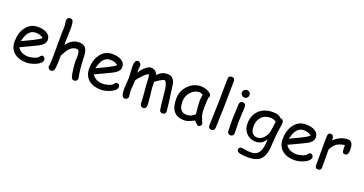

<svg xmlns="http://www.w3.org/2000/svg" viewBox="-43 -1649 5161 2724"><g transform="rotate(20 2537.5 -287.5)"><path d="M295.9 22.5Q185.5 22.5 117.2 -32.7Q42.5 -93.8 42.5 -203.6Q42.5 -330.6 104 -416.5Q170.9 -510.3 282.7 -510.3Q363.8 -510.3 415 -482.9Q478 -449.2 478 -379.4Q478 -330.6 422.9 -290.5Q398.4 -272.9 319.3 -235.8L132.8 -147.5Q160.2 -106.9 200.9 -86.4Q241.7 -65.9 295.9 -65.9Q329.6 -65.9 375 -78.6Q432.6 -94.7 449.2 -120.8Q465.8 -147 484.9 -147Q502 -147 515.4 -134Q528.8 -121.1 528.8 -104Q528.8 -49.8 441.4 -10.7Q366.7 22.5 295.9 22.5ZM282.7 -422.4Q223.1 -422.4 183.6 -376.2Q144 -330.1 124.5 -237.3L274.4 -308.6Q362.8 -351.6 400.4 -383.3Q358.4 -422.4 282.7 -422.4Z M1024.4 30.3Q989.7 30.3 979 -6.8Q967.8 -46.9 958.5 -120.6Q949.7 -191.4 949.7 -236.8Q949.7 -249.5 950.9 -275.4Q952.1 -301.3 952.1 -314Q952.1 -405.8 906.2 -405.8Q844.2 -405.8 795.4 -349.6Q770.5 -320.8 727.1 -239.7Q727.1 -53.7 711.4 -19.5Q697.8 10.7 668.9 10.7Q648.9 10.7 633.8 -2.9Q618.7 -16.6 618.7 -36.1Q618.7 -43 623 -57.6Q627 -69.8 628.4 -128.9L629.9 -201.2L631.3 -560.1Q634.8 -620.6 634.8 -641.6Q634.8 -666.5 630.1 -688.7Q625.5 -710.9 625.5 -734.9Q625.5 -755.4 639.6 -768.8Q653.8 -782.2 674.3 -782.2Q714.4 -782.2 721.2 -739.3Q729 -691.9 729 -653.8Q729 -602.5 725.6 -546.9Q722.7 -493.7 723.1 -439.9L723.6 -397Q763.7 -450.7 809.3 -477.3Q855 -503.9 906.2 -503.9Q987.3 -503.9 1017.6 -451.2Q1039.1 -414.1 1042 -326.2L1045.9 -232.9L1055.7 -131.3Q1062.5 -74.2 1072.3 -30.8Q1074.2 -22.5 1074.2 -16.6Q1074.2 3.4 1059.6 16.8Q1044.9 30.3 1024.4 30.3Z M1421.4 22.5Q1311 22.5 1242.7 -32.7Q1168 -93.8 1168 -203.6Q1168 -330.6 1229.5 -416.5Q1296.4 -510.3 1408.2 -510.3Q1489.3 -510.3 1540.5 -482.9Q1603.5 -449.2 1603.5 -379.4Q1603.5 -330.6 1548.3 -290.5Q1523.9 -272.9 1444.8 -235.8L1258.3 -147.5Q1285.6 -106.9 1326.4 -86.4Q1367.2 -65.9 1421.4 -65.9Q1455.1 -65.9 1500.5 -78.6Q1558.1 -94.7 1574.7 -120.8Q1591.3 -147 1610.4 -147Q1627.4 -147 1640.9 -134Q1654.3 -121.1 1654.3 -104Q1654.3 -49.8 1566.9 -10.7Q1492.2 22.5 1421.4 22.5ZM1408.2 -422.4Q1348.6 -422.4 1309.1 -376.2Q1269.5 -330.1 1250 -237.3L1399.9 -308.6Q1488.3 -351.6 1525.9 -383.3Q1483.9 -422.4 1408.2 -422.4Z M2361.3 40.5Q2321.3 40.5 2314.5 -2Q2305.7 -55.7 2296.9 -153.3L2280.3 -304.7Q2275.4 -338.4 2263.7 -370.6Q2247.1 -414.6 2227.5 -414.6Q2209.5 -414.6 2160.2 -383.8Q2113.3 -355.5 2098.6 -338.4Q2098.1 -292.5 2101.1 -246.6L2115.7 -116.2Q2125 -39.1 2125 11.2Q2125 32.7 2111.6 46.6Q2098.1 60.5 2077.1 60.5Q2056.2 60.5 2042.7 46.6Q2029.3 32.7 2029.3 11.2Q2029.3 -47.9 2017.3 -163.3Q2005.4 -278.8 2005.4 -337.9Q2005.4 -389.6 1990.7 -418.5Q1956.5 -402.8 1921.4 -367.7L1863.8 -303.2Q1856 -291.5 1838.9 -272.5Q1838.9 -243.2 1833.5 -186Q1828.1 -128.9 1828.1 -101.6Q1828.1 -86.9 1832.8 -60.5Q1837.4 -34.2 1837.4 -22.5Q1837.4 -2.4 1822.5 11.2Q1807.6 24.9 1787.6 24.9Q1732.4 24.9 1732.4 -100.6Q1732.4 -129.9 1737.8 -188Q1743.2 -246.1 1743.2 -275.4Q1743.2 -301.3 1738.5 -353Q1733.9 -404.8 1733.9 -431.2Q1733.9 -542 1783.7 -542Q1802.7 -542 1818.6 -525.4Q1834.5 -508.8 1834.5 -489.3Q1834.5 -480 1832 -460.4Q1829.6 -440.9 1829.6 -430.7L1830.6 -379.4Q1856 -431.6 1905.3 -473.9Q1954.6 -516.1 1989.3 -516.1Q2065.9 -516.1 2094.7 -439.9Q2121.6 -475.6 2158.7 -493.4Q2195.8 -511.2 2243.7 -511.2Q2325.2 -511.2 2355 -423.3Q2360.8 -405.8 2375 -286.1Q2388.7 -202.1 2410.2 -6.3Q2411.6 13.2 2397 26.9Q2382.3 40.5 2361.3 40.5Z M2899.4 32.2Q2890.1 32.2 2865.7 10.7Q2843.8 -9.3 2833 -24.9Q2786.1 0.5 2750.5 13.4Q2714.8 26.4 2690.9 26.4Q2576.7 26.4 2524.4 -38.1Q2475.1 -98.6 2475.1 -223.6Q2475.1 -341.8 2556.4 -425.8Q2637.7 -509.8 2750.5 -509.8Q2793 -509.8 2845.7 -487.8Q2912.1 -460.4 2912.1 -421.9Q2912.1 -408.7 2902.3 -398.4Q2897.5 -379.9 2894.8 -337.4Q2892.1 -294.9 2891.6 -228.5Q2891.1 -168 2899.9 -132.8Q2904.8 -111.3 2930.7 -46.9Q2934.1 -38.1 2941.9 -21L2944.8 -12.7Q2944.8 6.8 2931.2 19.5Q2917.5 32.2 2899.4 32.2ZM2797.9 -307.1Q2797.9 -328.1 2800.5 -352.8Q2803.2 -377.4 2808.6 -405.3Q2790.5 -414.6 2777.6 -418.9Q2764.6 -423.3 2756.8 -423.3Q2681.2 -423.3 2626.2 -361.6Q2571.3 -299.8 2571.3 -219.2Q2571.3 -139.2 2599.6 -99.1Q2627.9 -59.1 2684.6 -59.1Q2731.4 -59.1 2764.2 -76.2Q2781.7 -85.4 2813.5 -113.3Q2797.9 -242.7 2797.9 -307.1Z M3153.8 -383.8 3146.5 -141.1Q3146.5 -102.5 3142.6 -27.8Q3137.7 21 3094.7 21Q3046.9 21 3046.9 -28.8Q3046.9 -87.9 3052.2 -206.3Q3057.6 -324.7 3057.6 -383.8Q3057.6 -460.9 3060.1 -560.3Q3062.5 -659.7 3062.5 -736.8Q3062.5 -785.6 3110.4 -785.6Q3158.7 -785.6 3158.7 -736.8Q3158.7 -659.7 3156.2 -560.3Q3153.8 -460.9 3153.8 -383.8Z M3378.4 -569.3Q3355 -569.3 3337.9 -585.9Q3320.8 -602.5 3320.8 -626Q3320.8 -649.4 3337.9 -666Q3355 -682.6 3378.4 -682.6Q3401.9 -682.6 3418.7 -666Q3435.5 -649.4 3435.5 -626Q3435.5 -602.5 3418.7 -585.9Q3401.9 -569.3 3378.4 -569.3ZM3418.9 -221.7Q3418.9 -192.4 3420.7 -134Q3422.4 -75.7 3422.4 -46.4Q3422.4 -24.9 3409.2 -11.2Q3396 2.4 3374.5 2.4Q3353.5 2.4 3340.1 -11.2Q3326.7 -24.9 3326.7 -46.4Q3326.7 -75.7 3325 -134Q3323.2 -192.4 3323.2 -221.7Q3323.2 -267.6 3328.1 -336.2Q3333 -404.8 3333 -450.7Q3333 -472.7 3346.4 -486.3Q3359.9 -500 3380.9 -500Q3401.9 -500 3415.3 -486.3Q3428.7 -472.7 3428.7 -450.7Q3428.7 -404.8 3423.8 -336.2Q3418.9 -267.6 3418.9 -221.7Z M3985.8 -243.7 3974.6 -90.3Q3971.7 1 3954.6 59.1Q3932.6 133.3 3884.3 168.5Q3825.7 210.9 3714.8 210.9Q3649.9 210.9 3606 202.6Q3544.4 191.4 3544.4 155.3Q3544.4 114.7 3586.9 114.7Q3604.5 114.7 3645.5 122.6Q3686.5 130.4 3736.3 129.4Q3830.1 128.4 3865.7 44.4Q3889.2 -11.2 3890.6 -127Q3864.3 -81.1 3827.9 -58.1Q3791.5 -35.2 3744.6 -35.2Q3656.2 -35.2 3600.8 -91.8Q3545.4 -148.4 3545.4 -238.3Q3545.4 -361.8 3621.1 -437Q3699.2 -514.6 3834 -514.6Q3879.4 -514.6 3910.2 -503.7Q3940.9 -492.7 3957 -470.7Q4009.3 -469.2 4009.3 -416.5Q4009.3 -383.8 3999 -329.6Q3987.8 -266.6 3985.8 -243.7ZM3829.1 -427.7Q3736.3 -427.7 3685.5 -368.2Q3640.1 -314 3640.1 -231Q3640.1 -164.6 3667 -131.3Q3693.8 -98.1 3747.6 -98.1Q3796.9 -98.1 3843.3 -149.9Q3885.3 -198.2 3891.1 -245.1Q3901.4 -294.4 3913.1 -399.9Q3893.6 -414.1 3872.6 -420.9Q3851.6 -427.7 3829.1 -427.7Z M4342.8 22.5Q4232.4 22.5 4164.1 -32.7Q4089.4 -93.8 4089.4 -203.6Q4089.4 -330.6 4150.9 -416.5Q4217.8 -510.3 4329.6 -510.3Q4410.6 -510.3 4461.9 -482.9Q4524.9 -449.2 4524.9 -379.4Q4524.9 -330.6 4469.7 -290.5Q4445.3 -272.9 4366.2 -235.8L4179.7 -147.5Q4207 -106.9 4247.8 -86.4Q4288.6 -65.9 4342.8 -65.9Q4376.5 -65.9 4421.9 -78.6Q4479.5 -94.7 4496.1 -120.8Q4512.7 -147 4531.7 -147Q4548.8 -147 4562.3 -134Q4575.7 -121.1 4575.7 -104Q4575.7 -49.8 4488.3 -10.7Q4413.6 22.5 4342.8 22.5ZM4329.6 -422.4Q4270 -422.4 4230.5 -376.2Q4190.9 -330.1 4171.4 -237.3L4321.3 -308.6Q4409.7 -351.6 4447.3 -383.3Q4405.3 -422.4 4329.6 -422.4Z M5042.5 -360.8Q5039.1 -299.8 4993.7 -299.8Q4951.7 -299.8 4951.7 -348.1Q4951.7 -357.4 4950.2 -382.3L4948.7 -423.3Q4871.6 -414.1 4825.2 -379.9Q4781.7 -348.1 4752.9 -284.2L4753.9 -16.6Q4753.9 32.7 4705.6 32.7Q4662.6 32.7 4662.6 -16.6V-359.4Q4662.6 -375.5 4663.8 -407.7Q4665 -439.9 4665 -456.1Q4665 -505.4 4708 -505.4Q4755.9 -505.4 4756.3 -424.3Q4850.1 -514.6 4964.4 -514.6Q5003.9 -514.6 5023.4 -484.9Q5043 -455.1 5043 -395Q5043 -369.6 5042.5 -360.8Z"/></g></svg>

Font: TUNJUNG BIRU
Style: Regular
Weight: 400
Designer: R.S. Wihananto
Foundry: R.S. Wihananto
Version: Version 2.0.1